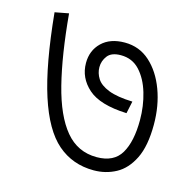

<svg xmlns="http://www.w3.org/2000/svg" viewBox="-85 -675 720 711"><g transform="rotate(15 275.5 -319.0)"><path d="M505 -271Q505 -189 481 -140.5Q457 -92 418 -71Q379 -50 333 -50Q252 -50 194 -100Q136 -150 98.5 -266Q61 -382 42 -578L95 -588Q109 -431 136.5 -322Q164 -213 211 -156.5Q258 -100 331 -100Q397 -100 424 -146Q451 -192 451 -274Q451 -328 436.5 -377Q422 -426 393.5 -457Q365 -488 321 -488Q285 -488 270 -468.5Q255 -449 255 -425Q255 -402 268 -381.5Q281 -361 314 -348Q347 -335 406 -333L396 -286Q293 -290 248 -330Q203 -370 203 -427Q203 -475 235 -506Q267 -537 323 -537Q379 -537 419.5 -500.5Q460 -464 482.5 -403.5Q505 -343 505 -271Z"/></g></svg>

Font: Noto Sans Light
Style: Italic
Weight: 300
Italic angle: -12°
Designer: Monotype Design Team
Foundry: Monotype Imaging Inc.
Version: Version 2.013; ttfautohint (v1.8.4.7-5d5b)